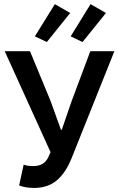

<svg xmlns="http://www.w3.org/2000/svg" viewBox="-20 -903 577 935"><path d="M147 12.2Q103 12.2 73.2 0L95.2 -101.1Q114.7 -94.2 140.1 -94.2Q167.5 -94.2 185.1 -103.8Q202.6 -113.3 213.9 -134.8L226.1 -162.1L2.9 -653.8H126L225.1 -414.1L276.9 -271H280.8L330.1 -414.1L419.9 -653.8H537.1L329.1 -133.8Q300.8 -62.5 257.1 -25.1Q213.4 12.2 147 12.2ZM149.9 -726.1 247.1 -882.8 321.8 -839.8 208 -698.2ZM324.2 -726.1 420.9 -882.8 496.1 -839.8 381.8 -698.2Z"/></svg>

Font: Toshiba Sans Medium
Style: Regular
Weight: 500
Designer: Paul D. Hunt
Foundry: Toshiba Corporation
Version: Version 2.020;PS 2.0;hotconv 1.0.86;makeotf.lib2.5.63406